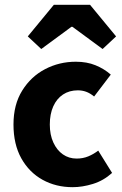

<svg xmlns="http://www.w3.org/2000/svg" viewBox="-20 -764 507 796"><path d="M281.2 12Q211.9 12 156.4 -18.7Q100.9 -49.5 68.4 -107.5Q35.9 -165.6 35.9 -247.9Q35.9 -330.4 72.1 -388.5Q108.2 -446.7 167 -477.4Q225.8 -508.1 294.4 -508.1Q340.2 -508.1 376.1 -493.4Q412 -478.7 439.3 -454.7L370.2 -363.9Q353.2 -377.8 337.1 -383.6Q321 -389.5 302.6 -389.5Q267.3 -389.5 241.1 -372.1Q214.9 -354.7 200.7 -322.8Q186.5 -290.8 186.5 -247.9Q186.5 -205 201.2 -173.1Q215.9 -141.2 240.8 -123.9Q265.7 -106.6 297.7 -106.6Q323.8 -106.6 345.9 -115.7Q367.9 -124.8 387.2 -139.6L444.7 -47.1Q409 -14.9 365.3 -1.5Q321.6 12 281.2 12ZM151.1 -560.8 95.2 -613.1 203.3 -744.2H353.2L461.3 -613.1L405.4 -560.8L280.2 -652.9H276.2Z"/></svg>

Font: Source Sans 3 Variable
Style: Regular
Weight: 200
Designer: Paul D. Hunt
Foundry: Adobe Systems Incorporated
Version: Version 3.026